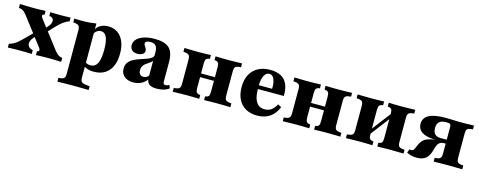

<svg xmlns="http://www.w3.org/2000/svg" viewBox="-37 -1011 4437 1778"><g transform="rotate(15 2181.5 -122.5)"><path d="M262.1 0V-37.1Q273.4 -37.1 278.2 -41.9Q283.1 -46.8 281.5 -55.6Q279.8 -64.5 271 -75.8L72.6 -334.7Q58.9 -351.6 48 -361.3Q37.1 -371 25 -375.4Q12.9 -379.8 -3.2 -381.5V-418.5Q29.8 -417.7 68.5 -416.5Q107.3 -415.3 141.9 -415.3Q162.9 -415.3 182.3 -416.1Q201.6 -416.9 217.3 -417.7Q233.1 -418.5 242.7 -418.5V-381.5Q231.5 -381.5 226.2 -376.6Q221 -371.8 222.6 -363.3Q224.2 -354.8 233.1 -342.7L431.5 -83.9Q447.6 -63.7 464.1 -52Q480.6 -40.3 504 -37.1V0Q475.8 -0.8 441.9 -2Q408.1 -3.2 375.8 -3.2Q342.7 -3.2 310.9 -2Q279 -0.8 262.1 0ZM-7.3 0V-36.3Q16.9 -42.7 37.5 -54Q58.1 -65.3 77.4 -81.9Q96.8 -98.4 116.9 -119.4L203.2 -204.8L227.4 -178.2L198.4 -148.4Q180.6 -128.2 174.2 -109.7Q167.7 -91.1 171.8 -75.8Q175.8 -60.5 188.7 -50Q201.6 -39.5 221.8 -36.3V0Q204.8 -1.6 169.4 -2Q133.9 -2.4 87.1 -2.4Q71 -2.4 56.9 -2Q42.7 -1.6 27.8 -1.2Q12.9 -0.8 -7.3 0ZM291.9 -220.2 267.7 -248.4 302.4 -286.3Q323.4 -309.7 328.2 -330.6Q333.1 -351.6 323 -365.7Q312.9 -379.8 287.9 -382.3V-418.5Q300.8 -417.7 317.7 -417.3Q334.7 -416.9 354.8 -416.5Q375 -416.1 397.6 -416.1Q416.9 -416.1 433.5 -416.9Q450 -417.7 482.3 -418.5V-382.3Q460.5 -375 441.5 -363.3Q422.6 -351.6 403.6 -335.1Q384.7 -318.5 364.5 -297.6Z M654.8 183.9Q618.5 183.9 586.3 184.7Q554 185.5 517.7 186.3V150L533.9 148.4Q562.9 145.2 572.6 133.5Q582.3 121.8 582.3 91.9V-209.7H727.4V91.9Q727.4 112.1 732.7 123Q737.9 133.9 751.6 139.5Q765.3 145.2 791.1 147.6L816.9 150V186.3Q787.9 185.5 761.7 185.1Q735.5 184.7 709.3 184.3Q683.1 183.9 654.8 183.9ZM841.9 -430.6Q894.4 -430.6 932.3 -404.4Q970.2 -378.2 990.7 -329.8Q1011.3 -281.5 1011.3 -213.7Q1011.3 -142.7 988.7 -92.7Q966.1 -42.7 923 -16.1Q879.8 10.5 818.5 10.5Q781.5 10.5 752.8 0Q724.2 -10.5 708.1 -29L713.7 -62.9Q724.2 -51.6 739.1 -45.2Q754 -38.7 772.6 -38.7Q817.7 -38.7 839.1 -80.2Q860.5 -121.8 860.5 -208.9Q860.5 -289.5 842.7 -329.8Q825 -370.2 787.1 -370.2Q766.9 -370.2 748.8 -357.3Q730.6 -344.4 720.2 -319.4L713.7 -346.8Q730.6 -389.5 763.7 -410.1Q796.8 -430.6 841.9 -430.6ZM582.3 -209.7V-321.8Q582.3 -353.2 572.6 -364.9Q562.9 -376.6 533.9 -380.6L517.7 -382.3V-418.5Q537.9 -417.7 555.6 -417.3Q573.4 -416.9 596.8 -416.9Q635.5 -416.9 666.9 -419.8Q698.4 -422.6 727.4 -427.4V-418.5V-209.7Z M1324.2 -209.7V-311.3Q1324.2 -353.2 1307.7 -372.6Q1291.1 -391.9 1255.6 -391.9Q1233.1 -391.9 1219.8 -385.1Q1206.5 -378.2 1206.5 -365.3Q1206.5 -355.6 1213.3 -345.2Q1220.2 -334.7 1226.6 -323.4Q1233.1 -312.1 1233.1 -298.4Q1233.1 -279 1214.1 -266.9Q1195.2 -254.8 1165.3 -254.8Q1132.3 -254.8 1113.3 -271.8Q1094.4 -288.7 1094.4 -318.5Q1094.4 -352.4 1118.5 -377.4Q1142.7 -402.4 1186.3 -416.1Q1229.8 -429.8 1289.5 -429.8Q1385.5 -429.8 1427.4 -389.5Q1469.4 -349.2 1469.4 -255.6V-209.7ZM1196.8 11.3Q1141.9 11.3 1110.1 -15.7Q1078.2 -42.7 1078.2 -89.5Q1078.2 -125.8 1096 -149.2Q1113.7 -172.6 1141.5 -187.1Q1169.4 -201.6 1200.8 -212.1Q1232.3 -222.6 1260.5 -232.3Q1288.7 -241.9 1306.9 -255.2Q1325 -268.5 1325 -289.5L1329 -242.7Q1325 -227.4 1313.3 -217.3Q1301.6 -207.3 1287.5 -198.4Q1273.4 -189.5 1259.7 -178.6Q1246 -167.7 1237.5 -152.8Q1229 -137.9 1229 -115.3Q1229 -90.3 1241.1 -76.6Q1253.2 -62.9 1275 -62.9Q1291.9 -62.9 1306.5 -71.4Q1321 -79.8 1331.5 -98.4L1333.1 -60.5Q1308.1 -24.2 1274.2 -6.5Q1240.3 11.3 1196.8 11.3ZM1469.4 -74.2Q1469.4 -55.6 1474.2 -48.8Q1479 -41.9 1491.9 -41.9Q1501.6 -41.9 1510.1 -44.8Q1518.5 -47.6 1526.6 -53.2L1539.5 -23.4Q1519.4 -6.5 1488.3 2.4Q1457.3 11.3 1421 11.3Q1370.2 11.3 1347.2 -8.1Q1324.2 -27.4 1324.2 -70.2V-209.7H1469.4Z M1988.7 -2.4Q1958.9 -2.4 1932.3 -1.6Q1905.6 -0.8 1874.2 0V-36.3L1881.5 -37.1Q1901.6 -40.3 1908.9 -51.6Q1916.1 -62.9 1916.1 -94.4V-209.7H2061.3V-94.4Q2061.3 -64.5 2071 -52.8Q2080.6 -41.1 2109.7 -37.9L2125.8 -36.3V0Q2089.5 -0.8 2057.7 -1.6Q2025.8 -2.4 1988.7 -2.4ZM1710.5 -2.4Q1674.2 -2.4 1641.9 -1.6Q1609.7 -0.8 1573.4 0V-36.3L1589.5 -37.9Q1618.5 -41.1 1628.2 -52.8Q1637.9 -64.5 1637.9 -94.4V-325Q1637.9 -354.8 1628.2 -366.5Q1618.5 -378.2 1589.5 -381.5L1573.4 -383.1V-419.4Q1609.7 -418.5 1641.9 -417.7Q1674.2 -416.9 1710.5 -416.9Q1741.1 -416.9 1768.1 -417.7Q1795.2 -418.5 1827.4 -419.4V-383.1L1819.4 -382.3Q1799.2 -379 1791.1 -367.7Q1783.1 -356.5 1783.1 -325V-94.4Q1783.1 -62.9 1791.1 -51.6Q1799.2 -40.3 1819.4 -37.1L1827.4 -36.3V0Q1795.2 -0.8 1768.1 -1.6Q1741.1 -2.4 1710.5 -2.4ZM1916.1 -209.7V-325Q1916.1 -356.5 1908.5 -367.7Q1900.8 -379 1879.8 -382.3L1871.8 -383.1V-419.4Q1904 -418.5 1931 -417.7Q1958.1 -416.9 1988.7 -416.9Q2025.8 -416.9 2057.7 -417.7Q2089.5 -418.5 2125.8 -419.4V-383.1L2109.7 -381.5Q2080.6 -378.2 2071 -366.5Q2061.3 -354.8 2061.3 -325V-209.7ZM1725 -196V-231.5H1974.2V-196Z M2383.9 11.3Q2320.2 11.3 2273.8 -14.9Q2227.4 -41.1 2202.8 -90.3Q2178.2 -139.5 2178.2 -208.1Q2178.2 -280.6 2205.6 -329.8Q2233.1 -379 2281.5 -404.4Q2329.8 -429.8 2393.5 -429.8Q2455.6 -429.8 2496.8 -408.5Q2537.9 -387.1 2558.5 -342.3Q2579 -297.6 2577.4 -228.2H2284.7L2283.1 -264.5H2455.6Q2457.3 -302.4 2450.8 -331Q2444.4 -359.7 2431 -375.8Q2417.7 -391.9 2396 -391.9Q2366.9 -391.9 2348.4 -359.7Q2329.8 -327.4 2327.4 -258.9L2329.8 -254Q2329 -247.6 2329 -240.7Q2329 -233.9 2329 -221.8Q2329 -146.8 2356 -104.8Q2383.1 -62.9 2434.7 -62.9Q2473.4 -62.9 2500 -81.9Q2526.6 -100.8 2546.8 -139.5L2580.6 -121.8Q2554 -55.6 2504.4 -22.2Q2454.8 11.3 2383.9 11.3Z M3043.5 -2.4Q3013.7 -2.4 2987.1 -1.6Q2960.5 -0.8 2929 0V-36.3L2936.3 -37.1Q2956.5 -40.3 2963.7 -51.6Q2971 -62.9 2971 -94.4V-209.7H3116.1V-94.4Q3116.1 -64.5 3125.8 -52.8Q3135.5 -41.1 3164.5 -37.9L3180.6 -36.3V0Q3144.4 -0.8 3112.5 -1.6Q3080.6 -2.4 3043.5 -2.4ZM2765.3 -2.4Q2729 -2.4 2696.8 -1.6Q2664.5 -0.8 2628.2 0V-36.3L2644.4 -37.9Q2673.4 -41.1 2683.1 -52.8Q2692.7 -64.5 2692.7 -94.4V-325Q2692.7 -354.8 2683.1 -366.5Q2673.4 -378.2 2644.4 -381.5L2628.2 -383.1V-419.4Q2664.5 -418.5 2696.8 -417.7Q2729 -416.9 2765.3 -416.9Q2796 -416.9 2823 -417.7Q2850 -418.5 2882.3 -419.4V-383.1L2874.2 -382.3Q2854 -379 2846 -367.7Q2837.9 -356.5 2837.9 -325V-94.4Q2837.9 -62.9 2846 -51.6Q2854 -40.3 2874.2 -37.1L2882.3 -36.3V0Q2850 -0.8 2823 -1.6Q2796 -2.4 2765.3 -2.4ZM2971 -209.7V-325Q2971 -356.5 2963.3 -367.7Q2955.6 -379 2934.7 -382.3L2926.6 -383.1V-419.4Q2958.9 -418.5 2985.9 -417.7Q3012.9 -416.9 3043.5 -416.9Q3080.6 -416.9 3112.5 -417.7Q3144.4 -418.5 3180.6 -419.4V-383.1L3164.5 -381.5Q3135.5 -378.2 3125.8 -366.5Q3116.1 -354.8 3116.1 -325V-209.7ZM2779.8 -196V-231.5H3029V-196Z M3649.2 -2.4Q3619.4 -2.4 3592.7 -1.6Q3566.1 -0.8 3534.7 0V-36.3L3541.9 -37.1Q3562.1 -40.3 3569.4 -51.6Q3576.6 -62.9 3576.6 -94.4V-209.7H3721.8V-94.4Q3721.8 -64.5 3731.5 -52.8Q3741.1 -41.1 3770.2 -37.9L3786.3 -36.3V0Q3750 -0.8 3718.1 -1.6Q3686.3 -2.4 3649.2 -2.4ZM3371 -2.4Q3334.7 -2.4 3302.4 -1.6Q3270.2 -0.8 3233.9 0V-36.3L3250 -37.9Q3279 -41.1 3288.7 -52.8Q3298.4 -64.5 3298.4 -94.4V-325Q3298.4 -354.8 3288.7 -366.5Q3279 -378.2 3250 -381.5L3233.9 -383.1V-419.4Q3270.2 -418.5 3302.4 -417.7Q3334.7 -416.9 3371 -416.9Q3401.6 -416.9 3428.6 -417.7Q3455.6 -418.5 3487.9 -419.4V-383.1L3479.8 -382.3Q3459.7 -379 3451.6 -367.7Q3443.5 -356.5 3443.5 -325V-94.4Q3443.5 -62.9 3451.6 -51.6Q3459.7 -40.3 3479.8 -37.1L3487.9 -36.3V0Q3455.6 -0.8 3428.6 -1.6Q3401.6 -2.4 3371 -2.4ZM3576.6 -209.7V-325Q3576.6 -356.5 3569 -367.7Q3561.3 -379 3540.3 -382.3L3532.3 -383.1V-419.4Q3564.5 -418.5 3591.5 -417.7Q3618.5 -416.9 3649.2 -416.9Q3686.3 -416.9 3718.1 -417.7Q3750 -418.5 3786.3 -419.4V-383.1L3770.2 -381.5Q3741.1 -378.2 3731.5 -366.5Q3721.8 -354.8 3721.8 -325V-209.7ZM3394.4 -34.7 3393.5 -82.3 3624.2 -383.9V-336.3Z M4212.1 -2.4Q4175.8 -2.4 4143.5 -1.6Q4111.3 -0.8 4075 0V-36.3L4091.1 -37.9Q4120.2 -41.1 4129.8 -52.8Q4139.5 -64.5 4139.5 -94.4V-351.6Q4139.5 -370.2 4130.2 -376.6Q4121 -383.1 4095.2 -383.1Q4049.2 -383.1 4027.8 -364.1Q4006.5 -345.2 4006.5 -304.8Q4006.5 -266.1 4025.4 -246.8Q4044.4 -227.4 4082.3 -227.4H4178.2V-199.2H4052.4Q3959.7 -199.2 3913.3 -226.6Q3866.9 -254 3866.9 -308.1Q3866.9 -365.3 3919 -393.1Q3971 -421 4077.4 -421Q4107.3 -421 4139.9 -419.4Q4172.6 -417.7 4211.3 -416.9H4212.1Q4248.4 -416.9 4280.2 -417.7Q4312.1 -418.5 4349.2 -419.4V-383.1L4332.3 -381.5Q4303.2 -378.2 4294 -366.5Q4284.7 -354.8 4284.7 -325V-94.4Q4284.7 -64.5 4294 -52.8Q4303.2 -41.1 4332.3 -37.9L4349.2 -36.3V0Q4312.1 -0.8 4280.2 -1.6Q4248.4 -2.4 4212.1 -2.4ZM3912.1 5.6Q3883.9 5.6 3857.7 -0.8Q3831.5 -7.3 3816.1 -18.5L3830.6 -53.2Q3840.3 -49.2 3846.8 -49.2Q3856.5 -49.2 3864.1 -55.6Q3871.8 -62.1 3877.4 -75L3888.7 -102.4Q3900.8 -133.1 3918.5 -152.8Q3936.3 -172.6 3965.3 -183.9Q3994.4 -195.2 4039.5 -200Q4084.7 -204.8 4152.4 -204.8H4184.7V-190.3H4127.4Q4105.6 -190.3 4091.5 -183.9Q4077.4 -177.4 4068.1 -163.3Q4058.9 -149.2 4051.6 -124.2L4041.1 -89.5Q4026.6 -41.1 3996 -17.7Q3965.3 5.6 3912.1 5.6Z"/></g></svg>

Font: Playfair 9pt Black
Style: Regular
Weight: 900
Designer: Claus Eggers Sørensen
Foundry: Claus Eggers Sørensen
Version: Version 2.203